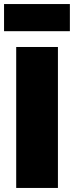

<svg xmlns="http://www.w3.org/2000/svg" viewBox="-37 -928 365 948"><path d="M249 0H43V-696H249ZM308 -774H-17V-908H308Z"/></svg>

Font: Trujillo Black
Style: Regular
Weight: 900
Designer: Fira Sans original fonts by bBox Type GmbH, Carrois Corporate GbR, & Edenspiekermann AG / Changes by Cristiano Sobral
Foundry: Fira Sans original fonts by bBox Type GmbH, Carrois Corporate GbR, & Edenspiekermann AG / Changes by Cristiano Sobral
Version: Version 4.301;July 28, 2020;FontCreator 13.0.0.2655 64-bit